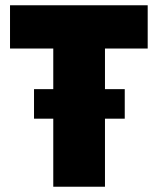

<svg xmlns="http://www.w3.org/2000/svg" viewBox="-20 -708 599 728"><path d="M182 0V-524H18V-688H540V-524H378V0ZM109 -258V-370H453V-258Z"/></svg>

Font: Archivo Condensed Black
Style: Regular
Weight: 900
Width: 3
Designer: Hector Gatti
Foundry: Omnibus-Type
Version: Version 2.001